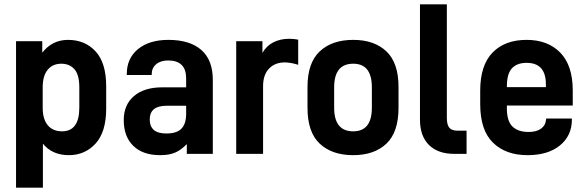

<svg xmlns="http://www.w3.org/2000/svg" viewBox="-20 -710 2708 886"><path d="M54 -520H175V-467Q221 -526 294 -526Q372 -526 421 -473Q470 -420 470 -312V-209Q470 -101 421 -47.5Q372 6 298 6Q221 6 178 -47V156H54ZM346 -213V-307Q346 -365 323.5 -390.5Q301 -416 263 -416Q223 -416 200 -388Q177 -360 177 -307V-213Q177 -160 200.5 -132Q224 -104 266 -104Q346 -104 346 -213Z M962 -342V0H842V-45Q816 -18 788.5 -6Q761 6 719 6Q639 6 595 -37Q551 -80 551 -156Q551 -226 598 -266.5Q645 -307 729 -307H839V-348Q839 -431 756 -431Q721 -431 700.5 -413.5Q680 -396 680 -367V-364H565V-368Q565 -441 617 -483.5Q669 -526 757 -526Q856 -526 909 -479.5Q962 -433 962 -342ZM839 -185V-222H749Q671 -222 671 -159Q671 -94 747 -94Q796 -94 817.5 -116.5Q839 -139 839 -185Z M1070 -520H1191V-466Q1210 -499 1242 -515Q1274 -531 1314 -531Q1337 -531 1356 -527V-411Q1321 -422 1294 -422Q1249 -422 1221.5 -393.5Q1194 -365 1194 -312V0H1070Z M1399 -212V-309Q1399 -420 1455.5 -473Q1512 -526 1610 -526Q1707 -526 1763 -473Q1819 -420 1819 -309V-212Q1819 -100 1763 -47Q1707 6 1610 6Q1512 6 1455.5 -47Q1399 -100 1399 -212ZM1696 -213V-307Q1696 -416 1610 -416Q1522 -416 1522 -307V-213Q1522 -104 1610 -104Q1696 -104 1696 -213Z M1918 -158V-690H2042V-166Q2042 -134 2053.5 -120.5Q2065 -107 2091 -107H2133V0H2076Q2001 0 1959.5 -41Q1918 -82 1918 -158Z M2319 -223V-209Q2319 -151 2345 -126Q2371 -101 2419 -101Q2456 -101 2477 -116.5Q2498 -132 2500 -160L2501 -163H2619V-158Q2619 -84 2564 -39Q2509 6 2414 6Q2314 6 2255 -51.5Q2196 -109 2196 -229V-292Q2196 -409 2253 -467.5Q2310 -526 2410 -526Q2508 -526 2565.5 -467Q2623 -408 2623 -292V-223ZM2319 -311V-308H2499V-321Q2499 -420 2410 -420Q2366 -420 2342.5 -395Q2319 -370 2319 -311Z"/></svg>

Font: D-DIN
Style: DIN-Bold
Weight: 700
Designer: Charles Nix
Foundry: Datto Inc.
Version: Version 1.00